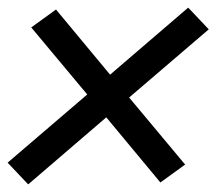

<svg xmlns="http://www.w3.org/2000/svg" viewBox="-34 -592 568 504"><path d="M40 -108 -14 -165 195 -344 48 -520 113 -567 255 -396 460 -572 514 -515 305 -336 452 -160 387 -113 245 -284Z"/></svg>

Font: Iosevka Term Curly Md Obl
Style: Regular
Weight: 500
Italic angle: -9°
Designer: Belleve Invis
Foundry: Belleve Invis
Version: Version 32.3.0